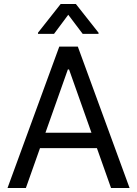

<svg xmlns="http://www.w3.org/2000/svg" viewBox="-20 -940 686 960"><path d="M17.6 0 276.4 -707H369.1L627.9 0H535.2L325.2 -592.8H319.3L109.4 0ZM503.9 -276.4V-199.2H141.6V-276.4ZM321.3 -866.2 250 -770.5H169.9V-776.4L283.2 -919.9H359.4L472.7 -776.4V-770.5H393.6Z"/></svg>

Font: Pretendard GOV Variable
Style: Regular
Weight: 400
Designer: Base glyphs from Inter by Rasmus Andersson; Hangul glyphs from Noto Sans CJK(Source Han Sans) by Jang Soo-young and Kang
Foundry: Kil Hyung-jin
Version: Version 1.307;Glyphs 3.2 (3192)